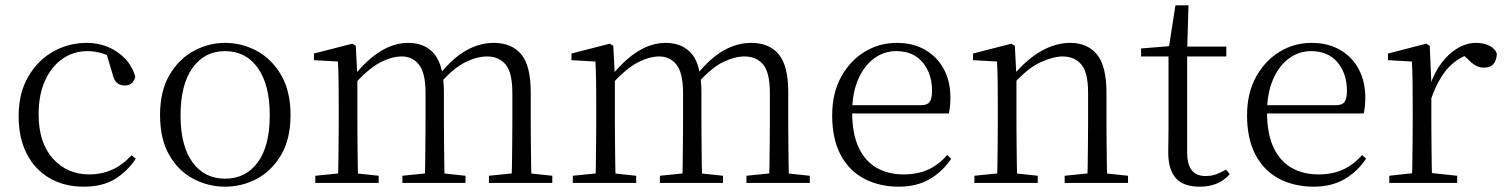

<svg xmlns="http://www.w3.org/2000/svg" viewBox="-20 -687 5647 721"><path d="M294 14Q222 14 167 -17.5Q112 -49 81 -108.5Q50 -168 50 -250Q50 -338 86.5 -400Q123 -462 181 -494Q239 -526 306 -526Q349 -526 386 -510.5Q423 -495 450 -466.5Q477 -438 488 -399Q480 -366 449 -366Q430 -366 419 -376Q408 -386 403 -408L377 -495L423 -456Q392 -478 364.5 -486.5Q337 -495 308 -495Q256 -495 214.5 -466Q173 -437 149 -384Q125 -331 125 -258Q125 -151 178.5 -91.5Q232 -32 316 -32Q361 -32 400.5 -49.5Q440 -67 474 -104L490 -91Q457 -42 410.5 -14Q364 14 294 14Z M825 14Q762 14 706 -15.5Q650 -45 615.5 -105Q581 -165 581 -255Q581 -345 616.5 -405.5Q652 -466 708 -496Q764 -526 825 -526Q888 -526 944 -496Q1000 -466 1035.5 -405.5Q1071 -345 1071 -255Q1071 -165 1035.5 -105Q1000 -45 944.5 -15.5Q889 14 825 14ZM825 -16Q903 -16 948 -77.5Q993 -139 993 -254Q993 -369 948 -432Q903 -495 825 -495Q748 -495 703 -432Q658 -369 658 -254Q658 -139 703 -77.5Q748 -16 825 -16Z M1164 0V-27L1273 -38H1299L1402 -27V0ZM1249 0Q1250 -24 1250.5 -65Q1251 -106 1251.5 -150Q1252 -194 1252 -227V-286Q1252 -337 1251.5 -378Q1251 -419 1249 -456L1159 -461V-486L1303 -523L1316 -515L1322 -401V-398V-227Q1322 -194 1322.5 -150Q1323 -106 1323.5 -65Q1324 -24 1325 0ZM1491 0V-27L1599 -38H1625L1728 -27V0ZM1575 0Q1576 -24 1576.5 -64.5Q1577 -105 1577.5 -149Q1578 -193 1578 -227V-338Q1578 -413 1553.5 -444Q1529 -475 1489 -475Q1451 -475 1407 -452Q1363 -429 1309 -369L1299 -402H1309Q1358 -463 1409 -494.5Q1460 -526 1513 -526Q1577 -526 1612 -483Q1647 -440 1647 -338V-227Q1647 -193 1647.5 -149Q1648 -105 1648.5 -64.5Q1649 -24 1650 0ZM1816 0V-27L1924 -38H1950L2054 -27V0ZM1900 0Q1902 -24 1902.5 -64.5Q1903 -105 1903.5 -149Q1904 -193 1904 -227V-338Q1904 -415 1878.5 -445Q1853 -475 1809 -475Q1772 -475 1728.5 -454Q1685 -433 1633 -375L1622 -408H1631Q1680 -469 1730.5 -497.5Q1781 -526 1834 -526Q1901 -526 1937 -483.5Q1973 -441 1973 -340V-227Q1973 -193 1973.5 -149Q1974 -105 1974.5 -64.5Q1975 -24 1976 0Z M2131 0V-27L2240 -38H2266L2369 -27V0ZM2216 0Q2217 -24 2217.5 -65Q2218 -106 2218.5 -150Q2219 -194 2219 -227V-286Q2219 -337 2218.5 -378Q2218 -419 2216 -456L2126 -461V-486L2270 -523L2283 -515L2289 -401V-398V-227Q2289 -194 2289.5 -150Q2290 -106 2290.5 -65Q2291 -24 2292 0ZM2458 0V-27L2566 -38H2592L2695 -27V0ZM2542 0Q2543 -24 2543.5 -64.5Q2544 -105 2544.5 -149Q2545 -193 2545 -227V-338Q2545 -413 2520.5 -444Q2496 -475 2456 -475Q2418 -475 2374 -452Q2330 -429 2276 -369L2266 -402H2276Q2325 -463 2376 -494.5Q2427 -526 2480 -526Q2544 -526 2579 -483Q2614 -440 2614 -338V-227Q2614 -193 2614.5 -149Q2615 -105 2615.5 -64.5Q2616 -24 2617 0ZM2783 0V-27L2891 -38H2917L3021 -27V0ZM2867 0Q2869 -24 2869.5 -64.5Q2870 -105 2870.5 -149Q2871 -193 2871 -227V-338Q2871 -415 2845.5 -445Q2820 -475 2776 -475Q2739 -475 2695.5 -454Q2652 -433 2600 -375L2589 -408H2598Q2647 -469 2697.5 -497.5Q2748 -526 2801 -526Q2868 -526 2904 -483.5Q2940 -441 2940 -340V-227Q2940 -193 2940.5 -149Q2941 -105 2941.5 -64.5Q2942 -24 2943 0Z M3355 14Q3283 14 3226 -15.5Q3169 -45 3137 -105Q3105 -165 3105 -254Q3105 -337 3138.5 -398Q3172 -459 3227 -492.5Q3282 -526 3347 -526Q3410 -526 3455.5 -499Q3501 -472 3525 -426Q3549 -380 3549 -321Q3549 -285 3543 -261H3139V-292H3438Q3463 -292 3471.5 -305Q3480 -318 3480 -346Q3480 -410 3445 -452.5Q3410 -495 3345 -495Q3299 -495 3261.5 -467Q3224 -439 3202 -387.5Q3180 -336 3180 -266Q3180 -185 3204.5 -133Q3229 -81 3272.5 -56.5Q3316 -32 3373 -32Q3426 -32 3466 -50.5Q3506 -69 3537 -105L3552 -91Q3519 -42 3470.5 -14Q3422 14 3355 14Z M3639 0V-27L3748 -38H3774L3877 -27V0ZM3724 0Q3725 -24 3725.5 -65Q3726 -106 3726.5 -150Q3727 -194 3727 -227V-285Q3727 -337 3726.5 -378Q3726 -419 3724 -456L3634 -461V-486L3778 -523L3791 -515L3797 -398V-396V-227Q3797 -194 3797.5 -150Q3798 -106 3798.5 -65Q3799 -24 3800 0ZM3978 0V-27L4086 -38H4113L4216 -27V0ZM4063 0Q4064 -24 4064.5 -64.5Q4065 -105 4065.5 -149Q4066 -193 4066 -227V-339Q4066 -415 4040.5 -445Q4015 -475 3970 -475Q3936 -475 3888 -453.5Q3840 -432 3784 -370L3774 -402H3783Q3838 -467 3892 -496.5Q3946 -526 3999 -526Q4063 -526 4099 -483Q4135 -440 4135 -338V-227Q4135 -193 4135.5 -149Q4136 -105 4136.5 -64.5Q4137 -24 4138 0Z M4403 -475V-512H4585V-475ZM4485 14Q4424 14 4395.5 -18Q4367 -50 4367 -115Q4367 -138 4367.5 -156.5Q4368 -175 4368 -201V-475H4265V-505L4388 -515L4368 -500L4394 -667H4443L4438 -496V-485V-116Q4438 -69 4455.5 -47.5Q4473 -26 4507 -26Q4530 -26 4547 -32.5Q4564 -39 4584 -50L4598 -33Q4578 -10 4550 2Q4522 14 4485 14Z M4913 14Q4841 14 4784 -15.5Q4727 -45 4695 -105Q4663 -165 4663 -254Q4663 -337 4696.5 -398Q4730 -459 4785 -492.5Q4840 -526 4905 -526Q4968 -526 5013.5 -499Q5059 -472 5083 -426Q5107 -380 5107 -321Q5107 -285 5101 -261H4697V-292H4996Q5021 -292 5029.5 -305Q5038 -318 5038 -346Q5038 -410 5003 -452.5Q4968 -495 4903 -495Q4857 -495 4819.5 -467Q4782 -439 4760 -387.5Q4738 -336 4738 -266Q4738 -185 4762.5 -133Q4787 -81 4830.5 -56.5Q4874 -32 4931 -32Q4984 -32 5024 -50.5Q5064 -69 5095 -105L5110 -91Q5077 -42 5028.5 -14Q4980 14 4913 14Z M5197 0V-27L5307 -39H5339L5452 -27V0ZM5282 0Q5283 -24 5283.5 -65Q5284 -106 5284.5 -150Q5285 -194 5285 -227V-285Q5285 -337 5284.5 -378Q5284 -419 5282 -456L5192 -461V-486L5336 -523L5349 -515L5355 -375V-374V-227Q5355 -194 5355.5 -150Q5356 -106 5356.5 -65Q5357 -24 5358 0ZM5355 -318 5335 -369H5351Q5367 -416 5394 -451.5Q5421 -487 5454.5 -506.5Q5488 -526 5523 -526Q5551 -526 5572.5 -515.5Q5594 -505 5601 -486Q5600 -461 5588.5 -447Q5577 -433 5552 -433Q5535 -433 5520.5 -441.5Q5506 -450 5489 -468L5466 -488H5514Q5459 -475 5420.5 -434.5Q5382 -394 5355 -318Z"/></svg>

Font: Noto Serif JP ExtraLight Light
Style: Regular
Weight: 300
Version: Version 2.003-H1;hotconv 1.1.1;makeotfexe 2.6.0